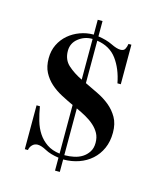

<svg xmlns="http://www.w3.org/2000/svg" viewBox="-99 -641 640 774"><g transform="rotate(15 221.0 -254.0)"><path d="M204 62V8Q169 3 147 -9Q125 -21 110 -21Q97 -21 88 -12Q79 -3 77 10H64V-173H78Q83 -143 91 -115Q99 -87 113.5 -65Q128 -43 150 -28Q172 -13 204 -9V-212Q178 -224 152.5 -237.5Q127 -251 107 -269Q87 -287 74.5 -311Q62 -335 62 -369Q62 -401 74.5 -426.5Q87 -452 108 -470Q129 -488 156 -498Q183 -508 211 -508H213V-570H233V-506Q268 -501 292.5 -489Q317 -477 332 -477Q346 -477 351 -486Q356 -495 358 -508H370V-343H356Q345 -401 316 -440.5Q287 -480 233 -488V-311Q260 -298 288 -284.5Q316 -271 338.5 -252.5Q361 -234 375.5 -208.5Q390 -183 390 -146Q390 -109 377 -80Q364 -51 341.5 -31Q319 -11 289 -0.5Q259 10 225 10H224V62ZM227 -8Q245 -8 264 -12Q283 -16 298 -25.5Q313 -35 323 -50.5Q333 -66 333 -88Q333 -111 324 -127.5Q315 -144 300 -157.5Q285 -171 265.5 -182Q246 -193 224 -203V-8ZM129 -418Q129 -381 153.5 -359Q178 -337 213 -320V-490H211Q179 -490 154 -470Q129 -450 129 -418Z"/></g></svg>

Font: Elsie
Style: Regular
Weight: 400
Designer: Alejandro Inler
Foundry: Alejandro Inler
Version: 1.001